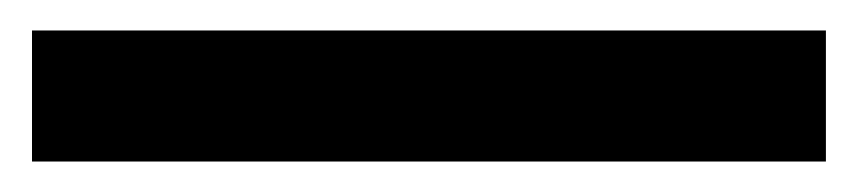

<svg xmlns="http://www.w3.org/2000/svg" viewBox="-20 16 563 126"><path d="M1 122V36H522V122Z"/></svg>

Font: Cabin
Style: Regular
Weight: 400
Width: 4
Designer: Pablo Impallari
Foundry: Pablo Impallari. http://www.impallari.com Igino Marini. http://www.ikern.com
Version: Version 3.001